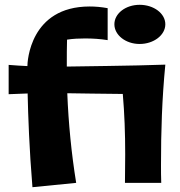

<svg xmlns="http://www.w3.org/2000/svg" viewBox="-20 -769 749 799"><path d="M258 -492V-505C258 -538 258 -571 259 -604C284 -608 310 -609 334 -609C366 -609 397 -607 428 -602V-735C401 -740 376 -742 353 -742C104 -742 94 -511 94 -494C68 -495 42 -497 16 -499V-377L95 -380C97 -287 102 -147 115 10L297 -8C277 -132 265 -256 260 -381C296 -380 415 -379 491 -378C498 -296 501 -216 501 -127C501 -88 500 -48 500 -8H651C650 -33 650 -58 650 -83C650 -223 654 -355 668 -500C536 -495 299 -493 258 -492ZM668 -668C668 -713 620 -749 561 -749C503 -749 456 -713 456 -668C456 -623 503 -586 561 -586C620 -586 668 -623 668 -668Z"/></svg>

Font: Galindo
Style: Regular
Weight: 400
Designer: Astigmatic (AOETI)
Foundry: Astigmatic (AOETI)
Version: Version 1.000